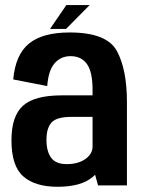

<svg xmlns="http://www.w3.org/2000/svg" viewBox="-20 -728 558 754"><path d="M365 0 353.5 -41.5Q349 -37 344 -33Q299 5.5 206 5.5Q118.5 5.5 71.8 -35Q25 -75.5 25 -177Q25 -272 70.2 -312.8Q115.5 -353.5 222.5 -353.5H343.5V-375Q343.5 -445.5 321.5 -476.5Q299.5 -507.5 257 -507.5Q219 -507.5 194.5 -479.5Q170 -451.5 165.5 -390L32 -416Q40.5 -513.5 94 -557Q147.5 -600.5 253.5 -600.5Q399.5 -600.5 439 -527.8Q478.5 -455 478.5 -327V0ZM343.5 -152.5V-269H260.5Q202.5 -269 182.5 -247Q162.5 -225 162.5 -179Q162.5 -133.5 180.8 -108.5Q199 -83.5 242 -83.5Q287 -83.5 315.2 -103.5Q343.5 -123.5 343.5 -152.5ZM176.5 -614.5 240.5 -708H332L239.5 -614.5Z"/></svg>

Font: Anybody SemiBold
Style: Regular
Weight: 600
Designer: Tyler Finck
Foundry: Etcetera Type Company
Version: Version 1.010; ttfautohint (v1.8.3) -l 8 -r 50 -G 200 -x 14 